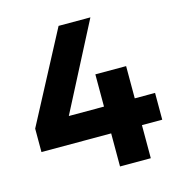

<svg xmlns="http://www.w3.org/2000/svg" viewBox="-104 -793 831 886"><g transform="rotate(-15 311.0 -350.0)"><path d="M28 -158V-270L255 -700H407L193 -286H361V-440H508V-286H605V-158H508V0H361V-158Z"/></g></svg>

Font: Trueno
Style: SBd
Weight: 600
Designer: Julieta Ulanovsky
Foundry: Julieta Ulanovsky
Version: Version 3.001b